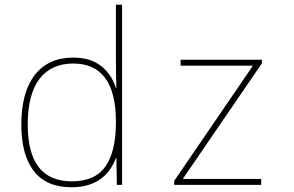

<svg xmlns="http://www.w3.org/2000/svg" viewBox="-20 -780 1240 810"><path d="M70 -254Q70 -391 127 -464Q184 -537 289 -537Q362 -537 406.5 -501.5Q451 -466 469 -409H471Q469 -454 469 -543V-760H495V0H473L471 -113H469Q422 10 281 10Q176 10 123 -58Q70 -126 70 -254ZM469 -263V-266Q469 -512 289 -512Q196 -512 146.5 -447Q97 -382 97 -254Q97 -15 283 -15Q381 -15 425 -78Q469 -141 469 -263ZM715 -17 1047 -503H742V-528H1085V-513L751 -25H1082V0H715Z"/></svg>

Font: Noto Sans Mono UI Thin
Style: Regular
Weight: 250
Monospace: yes
Designer: Monotype Design team
Foundry: Monotype Imaging Inc.
Version: Version 1.000